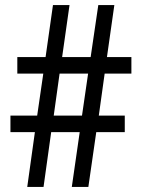

<svg xmlns="http://www.w3.org/2000/svg" viewBox="-20 -734 556 754"><path d="M391 -445 368 -280H470V-215H358L327 0H262L293 -215H181L151 0H87L117 -215H21V-280H126L150 -445H48V-510H159L188 -714H253L224 -510H336L366 -714H429L400 -510H496V-445ZM191 -280H302L326 -445H214Z"/></svg>

Font: Noto Sans Khmer Condensed
Style: Regular
Weight: 400
Width: 3
Designer: Danh Hong and the Monotype Design Team
Foundry: Monotype Imaging Inc.
Version: Version 2.004